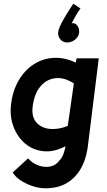

<svg xmlns="http://www.w3.org/2000/svg" viewBox="-20 -816 578 1040"><path d="M227 204Q193 204 156.5 192Q120 180 91 160.5Q62 141 49 118L132 42Q155 68 187.5 80Q220 92 251.5 86Q283 80 302 53Q316 39 323.5 18.5Q331 -2 335 -24Q272 9 215 3Q158 -3 116 -38.5Q74 -74 53 -130Q32 -186 40 -252Q49 -326 81.5 -381Q114 -436 162.5 -467.5Q211 -499 270 -502.5Q329 -506 390 -477L395 -500H515L456 -25Q443 81 384 142.5Q325 204 227 204ZM157 -240Q150 -185 176 -154Q202 -123 248.5 -118Q295 -113 347 -134L380 -364Q328 -398 280 -392.5Q232 -387 199 -348Q166 -309 157 -240ZM407 -630Q400 -611 383.5 -599Q367 -587 346 -586Q320 -585 305 -605Q290 -625 297 -652Q301 -668 314.5 -693.5Q328 -719 345 -746.5Q362 -774 377 -796L416 -770Q402 -752 390.5 -731Q379 -710 368 -690Q388 -694 400.5 -675Q413 -656 407 -630Z"/></svg>

Font: Kulim Park
Style: Bold Italic
Weight: 700
Italic angle: -8°
Designer: Noponies / Dale Sattler
Foundry: Noponies
Version: Version 1.000; ttfautohint (v1.8.3)